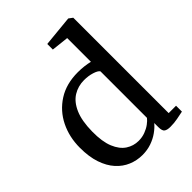

<svg xmlns="http://www.w3.org/2000/svg" viewBox="-234 -939 1069 1069"><g transform="rotate(-45 301.0 -404.0)"><path d="M252 11Q208.8 11 169.3 -5.4Q129.9 -21.7 99.4 -55.5Q68.8 -89.3 51.2 -141.2Q33.6 -193.1 33.6 -264.1Q33.6 -348.3 67.8 -417.7Q102 -487 166.8 -528.5Q231.7 -570 323 -570Q348.6 -570 372.3 -567.1Q395.9 -564.2 415.6 -559.4V-746.2L313.9 -757.5V-801.4L494.6 -819.1H497.2L519.7 -802.4V-51.3H577.8V-5.1Q557.4 -0.6 529.8 4.6Q502.2 9.9 472.7 9.9Q449 9.9 436.5 1.9Q423.9 -6 423.9 -36.7V-69Q406.9 -48.3 381.1 -30Q355.4 -11.6 322.7 -0.3Q290 11 252 11ZM292.6 -59.9Q320.9 -59.9 345.2 -69.1Q369.5 -78.2 387.6 -91.6Q405.8 -105.1 415.6 -118V-484.3Q408.1 -496.3 379.2 -505.4Q350.3 -514.5 316.7 -514.5Q269 -514.5 230.8 -490.8Q192.5 -467.1 169.8 -415.2Q147 -363.3 146 -279Q145.2 -200.7 165.1 -152.4Q185 -104.1 218.7 -82Q252.3 -59.9 292.6 -59.9Z"/></g></svg>

Font: Merriweather Light
Style: Regular
Weight: 300
Designer: Eben Sorkin
Foundry: Eben Sorkin
Version: Version 2.100